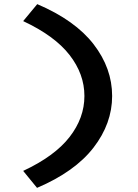

<svg xmlns="http://www.w3.org/2000/svg" viewBox="-20 -722 666 928"><path d="M159 186 92 104Q244 33 316 -59.5Q388 -152 388 -258Q388 -364 316 -456.5Q244 -549 92 -620L160 -702Q343 -624 432.5 -508Q522 -392 522 -258Q522 -125 432 -8.5Q342 108 159 186Z"/></svg>

Font: Lexend Tera Medium
Style: Regular
Weight: 500
Designer: Bonnie Shaver-Troup, Thomas Jockin
Foundry: Lexend
Version: Version 1.007